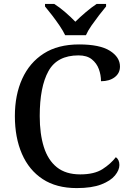

<svg xmlns="http://www.w3.org/2000/svg" viewBox="-20 -951 669 981"><path d="M372 10Q268 10 198 -36Q128 -82 92 -165Q56 -248 56 -358Q56 -466 93.5 -548.5Q131 -631 203.5 -677.5Q276 -724 384 -724Q490 -724 541.5 -691.5Q593 -659 593 -611Q593 -577 566 -556.5Q539 -536 496 -536Q496 -568 485 -598Q474 -628 449 -648Q424 -668 381 -668Q272 -668 227.5 -587.5Q183 -507 183 -358Q183 -267 204 -200Q225 -133 270.5 -96.5Q316 -60 390 -60Q462 -60 504 -87Q546 -114 572 -148Q590 -135 590 -108Q590 -82 567.5 -54.5Q545 -27 497 -8.5Q449 10 372 10ZM313 -771Q302 -794 284 -820.5Q266 -847 246 -873Q226 -899 210 -918V-931H257Q284 -914 313.5 -888.5Q343 -863 365 -840Q388 -863 418 -888.5Q448 -914 474 -931H522V-918Q506 -899 486 -873Q466 -847 447.5 -820.5Q429 -794 419 -771Z"/></svg>

Font: Noto Serif Hentaigana Medium
Style: Regular
Weight: 500
Designer: Kazuhiro Yamada
Foundry: nipponia
Version: Version 1.000; ttfautohint (v1.8.4.7-5d5b)